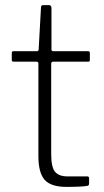

<svg xmlns="http://www.w3.org/2000/svg" viewBox="-20 -730 405 750"><path d="M188 -489H324C326.7 -489 328.5 -489.5 329.5 -490.5C330.5 -491.5 331 -493.3 331 -496V-523C331 -527.7 328.7 -530 324 -530H188C183.3 -530 181 -532.3 181 -537V-698C181 -706 177.7 -710 171 -710H149C145.7 -710 143.3 -709.2 142 -707.5C140.7 -705.8 140 -703 140 -699L131 -537C131 -532.3 128.7 -530 124 -530H33C28.3 -530 26 -527.7 26 -523V-496C26 -491.3 28.3 -489 33 -489H123C127.7 -489 130 -486.3 130 -481V-120C130 -76.7 138.2 -45.8 154.5 -27.5C170.8 -9.2 199 0 239 0C280.3 0 307.7 -1.3 321 -4C325.7 -4.7 328 -7.7 328 -13V-34C328 -38.7 325.3 -41 320 -41H243C221 -41 205 -47 195 -59C185 -71 180 -94 180 -128V-481C180 -486.3 182.7 -489 188 -489Z"/></svg>

Font: Libre Franklin ExtraLight
Style: Regular
Weight: 275
Designer: Pablo Impallari, Rodrigo Fuenzalida
Foundry: Impallari Type
Version: Version 1.002; ttfautohint (v1.5)